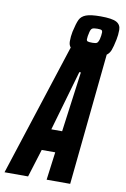

<svg xmlns="http://www.w3.org/2000/svg" viewBox="-141 -924 640 979"><g transform="rotate(10 179.0 -434.0)"><path d="M404 -816Q404 -790 399 -766Q391 -727 384 -709Q377 -691 363 -681L294 0H172L191 -145H121L76 0H-46L176 -685Q166 -696 166 -716Q166 -741 171 -766Q181 -811 190.5 -830.5Q200 -850 224 -859Q248 -868 299 -868Q359 -868 381.5 -855.5Q404 -843 404 -816ZM250 -741Q250 -733 256 -730.5Q262 -728 281 -728Q297 -728 303.5 -732Q310 -736 315 -753Q317 -761 318.5 -771Q320 -781 320 -789Q320 -797 315 -800Q310 -803 293 -803Q275 -803 267.5 -799Q260 -795 256 -779Q250 -755 250 -741ZM207 -257 249 -569H241L151 -257Z"/></g></svg>

Font: Saira Ultra Condensed ExtraBold
Style: Italic
Weight: 800
Width: 1
Italic angle: -12°
Designer: Hector Gatti with collaboration of the Omnibus-Type team
Foundry: Omnibus-Type
Version: Version 1.001; ttfautohint (v1.8)